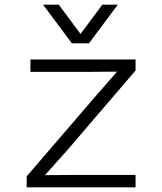

<svg xmlns="http://www.w3.org/2000/svg" viewBox="-20 -800 690 820"><path d="M94 0V-47L389 -390L480 -494L341 -493H110V-546H559V-499L266 -157L172 -52L312 -53H559V0ZM164 -780H231L324 -655L417 -780H483L360 -615H287Z"/></svg>

Font: Azeret Mono ExtraLight
Style: Regular
Weight: 250
Designer: Martin Vácha
Foundry: Displaay
Version: Version 1.002